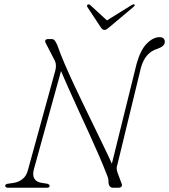

<svg xmlns="http://www.w3.org/2000/svg" viewBox="-20 -884 796 904"><path d="M139 -85 276 -581 257 -574Q276.5 -527 300.8 -472.5Q325 -418 351.2 -361.2Q377.5 -304.5 402 -250.5Q426.5 -196.5 446.8 -149.8Q467 -103 480 -69Q486.5 -54 488.8 -45.5Q491 -37 491 -25.5Q491 -14 496.8 -7Q502.5 0 512.5 0H536Q547 0 552 -5.5Q557 -11 551.5 -22.5L533.5 -71Q529 -84.5 529.2 -92Q529.5 -99.5 532.5 -108L643.5 -565Q650.5 -589.5 661 -607Q671.5 -624.5 686.5 -636.2Q701.5 -648 719.5 -653.5Q738 -660 747 -668Q756 -676 756 -688.5Q756 -697 750 -703Q744 -709 732 -709Q700.5 -709 670.8 -678.5Q641 -648 623 -583L499 -82L518.5 -86Q505 -118.5 483.5 -163.5Q462 -208.5 436.2 -261.5Q410.5 -314.5 383.2 -370.5Q356 -426.5 330.2 -481.5Q304.5 -536.5 283.5 -585.5Q262.5 -634.5 249.5 -672.5Q242.5 -687 237.5 -693.5Q232.5 -700 222.5 -700H205Q199 -700 195.8 -697Q192.5 -694 192.5 -689.8Q192.5 -685.5 196 -680L234.5 -605Q241.5 -594 243 -580.2Q244.5 -566.5 240.5 -552L112 -85Q105.5 -57.5 87.5 -42.2Q69.5 -27 45 -23L21 -19.5Q4.5 -18 4.5 -9.5Q4.5 -4.5 8.5 -2.2Q12.5 0 20 0H198.5Q205.5 0 209.5 -1.8Q213.5 -3.5 213.5 -8.5Q213.5 -12.5 210 -15.5Q206.5 -18.5 199.5 -19.5L176 -23Q151.5 -27 142 -42.5Q132.5 -58 139 -85ZM484.5 -787 405 -860Q399.5 -865.5 393.5 -862.5Q391 -861 390 -858Q389 -855 391 -851.5L455 -754.5Q459 -749 462.8 -746Q466.5 -743 472 -743Q477.5 -743 482 -746Q486.5 -749 493 -754.5L608.5 -851.5Q613 -855 614 -858Q615 -861 613 -862.5Q610.5 -864.5 607.2 -863.5Q604 -862.5 599.5 -860L482 -787Z"/></svg>

Font: Fraunces Thin
Style: Italic
Weight: 250
Italic angle: -16°
Version: Version 1.000;[b76b70a41]